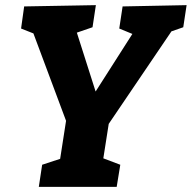

<svg xmlns="http://www.w3.org/2000/svg" viewBox="-20 -727 746 747"><path d="M131 0 144 -86 214 -109 237 -257 110 -597 62 -616 74 -702 353 -707 340 -621 279 -600 352 -371 495 -595 444 -616 457 -702 706 -707 693 -621 647 -605 403 -245 382 -111 448 -86 434 0Z"/></svg>

Font: Bitter ExtraBold
Style: Italic
Weight: 800
Italic angle: -9°
Designer: Sol Matas, and Bitter project Authors
Foundry: Sol Matas
Version: Version 2.001